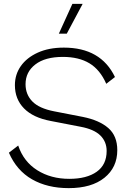

<svg xmlns="http://www.w3.org/2000/svg" viewBox="-20 -961 659 992"><path d="M354 -941H407L325 -787H284ZM310 -715Q501 -715 574 -563L529 -528Q497 -601 442 -634Q387 -667 305 -667Q213 -667 162.5 -628Q112 -589 112 -526Q112 -473 147 -437Q182 -401 259 -386L408 -357Q493 -340 539.5 -299.5Q586 -259 586 -185Q586 -96 519.5 -42.5Q453 11 335 11Q225 11 145.5 -34.5Q66 -80 26 -172L74 -209Q102 -126 172.5 -81.5Q243 -37 338 -37Q428 -37 479.5 -73.5Q531 -110 531 -181Q531 -229 498.5 -261Q466 -293 397 -306L242 -336Q151 -353 104 -401Q57 -449 57 -521Q57 -576 87.5 -619.5Q118 -663 175 -689Q232 -715 310 -715Z"/></svg>

Font: Prodigy Sans Light
Style: Regular
Weight: 300
Designer: Wei Huang
Foundry: Wei Huang
Version: Version 1.003; ttfautohint (v1.8.3)